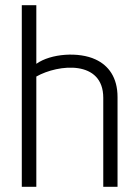

<svg xmlns="http://www.w3.org/2000/svg" viewBox="-20 -720 533 740"><path d="M433 0V-346C433 -422 398 -468 348 -491C284 -521 176 -514 120 -474V-700H64V0H120V-425C205 -473 378 -490 378 -343V0Z"/></svg>

Font: Advent Pro
Style: Regular
Weight: 400
Designer: Andreas Kalpakidis
Foundry: Andreas Kalpakidis
Version: Version 2.002 2008